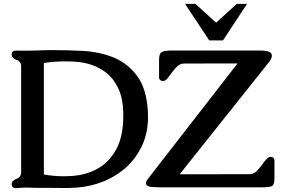

<svg xmlns="http://www.w3.org/2000/svg" viewBox="-20 -959 1457 993"><path d="M745.6 -34.7 1208.5 -630.9 933.6 -630.4Q910.2 -630.4 894.3 -614Q878.4 -597.7 854.5 -564.5Q837.4 -540 825.2 -540Q802.7 -540 802.7 -560.1V-650.4Q802.7 -681.6 816.2 -689.7Q829.6 -697.8 870.6 -697.8H1321.8Q1367.2 -697.8 1379.9 -686Q1386.2 -679.7 1386.2 -670.9Q1386.2 -660.6 1377.4 -645.5L909.2 -57.6L1268.6 -58.1Q1292 -58.1 1307.9 -74.2Q1323.7 -90.3 1348.1 -124Q1365.7 -147.9 1377 -147.9Q1399.4 -147.9 1399.4 -127.9V-37.6Q1399.4 -4.4 1387.7 2.7Q1376 9.8 1332 9.8H809.1Q765.6 9.8 750 4.9Q734.9 0.5 734.9 -12.2Q734.9 -21.5 745.6 -34.7ZM937 -939H990.7L1097.7 -841.8L1204.6 -939H1257.8L1133.3 -750H1062ZM744.6 -386.7Q745.6 -370.1 745.6 -355Q745.6 -272.5 714.8 -206.1Q677.7 -127 611.3 -75.7Q498.5 11.2 336.4 13.2H297.4Q269 13.2 244.1 12.7H187Q146 12.7 125 11.2H113.8Q94.7 11.2 63.5 14.2Q40.5 14.2 40.5 -6.3Q40.5 -24.9 64.9 -33.7Q89.4 -42.5 89.4 -67.9V-616.2Q89.4 -641.1 64.9 -649.7Q40.5 -658.2 40.5 -677.2Q40.5 -697.3 63 -697.3Q83.5 -696.8 104.5 -696.8Q125 -696.8 146 -697.3Q188 -698.7 228.5 -699.7H257.3Q332.5 -699.7 408.7 -695.8Q500.5 -690.4 574.7 -658.7Q645 -627.4 691.2 -563.5Q737.3 -499.5 744.6 -386.7ZM207 -633.3V-56.6Q256.8 -47.4 311 -47.4Q332 -47.4 352.1 -48.8Q423.8 -54.2 479 -83.5Q544.4 -117.7 582.5 -189.5Q617.7 -255.9 617.7 -359.4V-375.5Q615.7 -452.6 590.6 -504.4Q565.4 -556.2 524.4 -586.4Q464.4 -631.3 378.4 -639.2Q348.6 -641.6 317.9 -641.6Q258.8 -641.6 207 -633.3Z"/></svg>

Font: Caudex
Style: Bold
Weight: 700
Version: Version 1.01